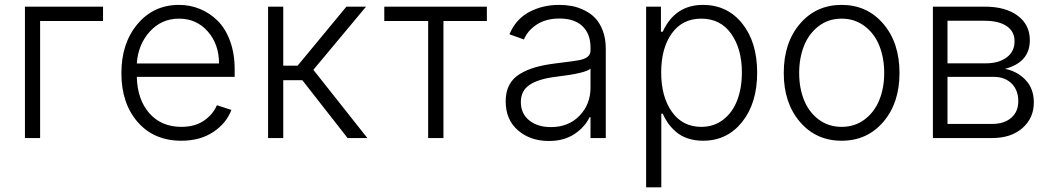

<svg xmlns="http://www.w3.org/2000/svg" viewBox="-20 -573 4366 797"><path d="M407.7 -545.4V-485.8H146.5V0H83.5V-545.4Z M732.9 11.2Q619.1 11.2 551.5 -66.4Q483.9 -144 483.9 -269.5Q483.9 -393.6 550.8 -473.1Q617.7 -552.7 723.1 -552.7Q768.6 -552.7 809.3 -536.1Q850.1 -519.5 882.8 -487.5Q915.5 -455.6 934.8 -403.3Q954.1 -351.1 954.1 -285.2V-253.9H547.9Q550.3 -159.2 600.1 -102.8Q649.9 -46.4 732.9 -46.4Q788.1 -46.4 825.7 -71.5Q863.3 -96.7 880.4 -136.2L940.4 -116.7Q920.4 -62 865.7 -25.4Q811 11.2 732.9 11.2ZM547.9 -309.6H889.2Q889.2 -389.2 842.5 -442.4Q795.9 -495.6 723.1 -495.6Q650.4 -495.6 601.8 -441.9Q553.2 -388.2 547.9 -309.6Z M1092.8 0V-545.4H1155.8V-300.3H1215.3L1418 -545.4H1499.5L1280.8 -283.2L1504.9 0H1422.9L1234.9 -240.2H1155.8V0Z M1575.2 -485.8V-545.4H2001V-485.8H1820.8V0H1757.3V-485.8Z M2258.3 12.2Q2181.2 12.2 2130.1 -32Q2079.1 -76.2 2079.1 -152.3Q2079.1 -191.9 2094 -220.2Q2108.9 -248.5 2138.2 -266.1Q2167.5 -283.7 2203.4 -293.9Q2239.3 -304.2 2288.6 -310.1Q2372.6 -320.3 2386.7 -323.7Q2424.3 -332 2429.7 -353Q2431.2 -357.9 2431.2 -363.3V-376Q2431.2 -432.6 2397.7 -464.4Q2364.3 -496.1 2302.7 -496.1Q2247.1 -496.1 2209 -471.7Q2170.9 -447.3 2154.8 -409.2L2094.7 -430.7Q2121.1 -493.7 2176.8 -523.2Q2232.4 -552.7 2300.8 -552.7Q2328.1 -552.7 2353.3 -548.1Q2378.4 -543.5 2404.8 -530.8Q2431.2 -518.1 2450.4 -498.3Q2469.7 -478.5 2482.2 -445.6Q2494.6 -412.6 2494.6 -370.6V0H2431.2V-86.4H2427.2Q2407.7 -45.4 2364.5 -16.6Q2321.3 12.2 2258.3 12.2ZM2266.6 -45.4Q2340.3 -45.4 2385.7 -92.8Q2431.2 -140.1 2431.2 -209V-288.1Q2411.6 -269 2288.6 -254.4Q2215.8 -245.6 2179 -221.2Q2142.1 -196.8 2142.1 -149.4Q2142.1 -101.1 2177 -73.2Q2211.9 -45.4 2266.6 -45.4Z M2662.1 204.6V-545.4H2723.6V-441.4H2731Q2782.2 -552.7 2897.9 -552.7Q2999 -552.7 3061 -475.3Q3123 -397.9 3123 -271.5Q3123 -145 3060.8 -66.9Q2998.5 11.2 2898.4 11.2Q2863.3 11.2 2834.2 1.2Q2805.2 -8.8 2785.4 -26.4Q2765.6 -43.9 2752.9 -62Q2740.2 -80.1 2731 -101.1H2725.1V204.6ZM2724.6 -272.5Q2724.6 -171.4 2769 -108.9Q2813.5 -46.4 2891.1 -46.4Q2943.8 -46.4 2982.7 -76.7Q3021.5 -106.9 3040.5 -157.5Q3059.6 -208 3059.6 -272.5Q3059.6 -370.1 3015.1 -432.9Q2970.7 -495.6 2891.1 -495.6Q2812.5 -495.6 2768.6 -434.3Q2724.6 -373 2724.6 -272.5Z M3233.4 -270Q3233.4 -395.5 3300.5 -474.1Q3367.7 -552.7 3473.6 -552.7Q3579.6 -552.7 3646.7 -474.1Q3713.9 -395.5 3713.9 -270Q3713.9 -145.5 3646.7 -67.1Q3579.6 11.2 3473.6 11.2Q3367.7 11.2 3300.5 -67.1Q3233.4 -145.5 3233.4 -270ZM3378.2 -77.1Q3418.9 -46.4 3473.6 -46.4Q3528.3 -46.4 3569.1 -77.1Q3609.9 -107.9 3630.1 -158Q3650.4 -208 3650.4 -270Q3650.4 -332 3630.4 -382.6Q3610.4 -433.1 3569.3 -464.4Q3528.3 -495.6 3473.6 -495.6Q3418.9 -495.6 3378.2 -464.4Q3337.4 -433.1 3317.4 -382.6Q3297.4 -332 3297.4 -270Q3297.4 -208 3317.4 -158Q3337.4 -107.9 3378.2 -77.1Z M3852.5 0V-545.4H4067.4Q4154.3 -545.4 4204.6 -507.8Q4254.9 -470.2 4254.9 -406.2Q4254.9 -314 4151.4 -287.1Q4202.1 -277.8 4236.8 -241.5Q4271.5 -205.1 4271.5 -147.9Q4271.5 -83 4224.4 -41.5Q4177.2 0 4098.6 0ZM3913.1 -310.1H4071.3Q4126.5 -310.1 4159.2 -335Q4191.9 -359.9 4191.4 -402.3Q4191.4 -442.4 4158.7 -464.6Q4126 -486.8 4067.4 -486.8H3913.1ZM3913.1 -58.6H4098.6Q4148.4 -58.6 4177.7 -84Q4207 -109.4 4207 -152.8Q4207 -198.7 4179.2 -226.3Q4151.4 -253.9 4105.5 -253.9H3913.1Z"/></svg>

Font: Interop Light
Style: Regular
Weight: 300
Designer: Rasmus Andersson, Google, Jang Haemin
Foundry: jhaemin
Version: Version 1.007